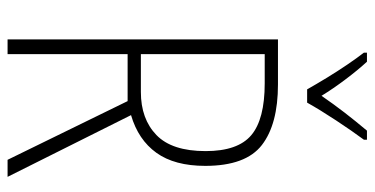

<svg xmlns="http://www.w3.org/2000/svg" viewBox="-261 -728 989 507"><g transform="rotate(90 233.5 -474.5)"><path d="M203 -714Q308 -714 363 -671.5Q418 -629 418 -522Q418 -441 383.5 -393Q349 -345 284 -326L447 0H402L247 -317H123V0H84V-714ZM200 -679H123V-352H223Q294 -352 336.5 -393Q379 -434 379 -523Q379 -608 337 -643.5Q295 -679 200 -679ZM216 -791Q203 -814 186 -842Q169 -870 151 -896.5Q133 -923 119 -941V-949H143Q165 -925 189.5 -892.5Q214 -860 233 -829Q255 -861 277 -889.5Q299 -918 325 -949H349V-941Q326 -910 298 -867.5Q270 -825 251 -791Z"/></g></svg>

Font: Noto Sans Khmer UI Condensed ExtraLight
Style: Regular
Weight: 200
Width: 3
Designer: Danh Hong and the Monotype Design Team
Foundry: Monotype Imaging Inc.
Version: Version 2.002; ttfautohint (v1.8.4.7-5d5b)